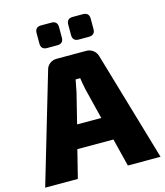

<svg xmlns="http://www.w3.org/2000/svg" viewBox="-134 -993 936 1090"><g transform="rotate(-15 334.0 -448.0)"><path d="M271 -763H211Q175 -763 175 -799V-860Q175 -896 211 -896H271Q307 -896 307 -860V-799Q307 -763 271 -763ZM456 -763H397Q361 -763 361 -799V-860Q361 -896 397 -896H456Q493 -896 493 -860V-799Q493 -763 456 -763ZM440 -164H228L187 0H-5L184 -641Q189 -663 206.5 -676.5Q224 -690 247 -690H421Q444 -690 461.5 -676.5Q479 -663 485 -641L673 0H481ZM405 -300 361 -477Q350 -529 348 -549H321Q314 -511 307 -477L263 -300Z"/></g></svg>

Font: Exo 2.0 Extra Bold
Style: Regular
Weight: 800
Designer: Natanael Gama
Version: Version 1.001;PS 001.001;hotconv 1.0.70;makeotf.lib2.5.58329